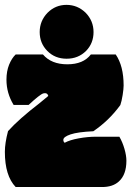

<svg xmlns="http://www.w3.org/2000/svg" viewBox="-25 -753 530 773"><path d="M166.5 -701.7Q198.2 -733.4 242.7 -733.4Q287.1 -733.4 319.8 -701.7Q351.6 -668.9 351.6 -624Q351.6 -579.1 321.8 -548.3Q290 -516.6 243.2 -516.6Q196.3 -516.6 165.5 -547.9Q134.8 -579.1 134.8 -624Q134.8 -668.9 166.5 -701.7ZM472.7 -408.7Q472.7 -395.5 468.8 -370.4Q464.8 -345.2 459.5 -330.1Q414.1 -267.6 350.6 -224.6Q288.1 -221.7 259 -211.9Q230 -202.1 230 -189.9Q230 -182.1 235.4 -178.2Q255.9 -189.5 292 -196Q328.1 -202.6 361.3 -202.6H455.6Q468.3 -180.7 476.1 -153.6Q483.9 -126.5 483.9 -106Q483.9 -49.3 453.1 -22Q428.7 0 386.2 0H38.1Q-5.4 -45.4 -5.4 -141.6Q-5.4 -176.8 7.3 -225.1Q51.8 -274.4 133.3 -336.9Q149.4 -349.6 169.4 -366.7Q166.5 -377.9 156.2 -377.9Q154.3 -377.9 149.4 -377Q135.3 -372.6 90.3 -330.6H29.8Q1 -377.9 1 -432.1Q1 -466.3 11.7 -492.7Q22.5 -519 38.1 -533.7H147.9Q181.6 -494.1 246.1 -494.1Q310.5 -494.1 340.8 -533.7H440.9Q472.7 -487.3 472.7 -408.7Z"/></svg>

Font: Modak
Style: Regular
Weight: 400
Version: Version 1.036;PS Version 1.000;hotconv 1.0.79;makeotf.lib2.5